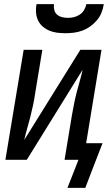

<svg xmlns="http://www.w3.org/2000/svg" viewBox="-20 -770 540 925"><path d="M295 -610Q275 -610 255 -612.5Q235 -615 217.5 -622.5Q200 -630 185.5 -642.5Q171 -655 163 -672.5Q155 -690 153.5 -710Q152 -730 156 -750H240Q238 -736 241.5 -722Q245 -708 255 -699.5Q265 -691 279 -687.5Q293 -684 307 -684Q322 -684 336.5 -687.5Q351 -691 364 -699.5Q377 -708 385 -721.5Q393 -735 396 -750H480Q477 -729 469 -709Q461 -689 447 -672.5Q433 -656 415 -643Q397 -630 376.5 -622.5Q356 -615 335.5 -612.5Q315 -610 295 -610ZM305 135 358 0H291L326 -212Q331 -240 336.5 -268Q342 -296 349 -323.5Q356 -351 364 -378.5Q372 -406 378 -434L109 0H6L94 -530H184L149 -318Q145 -290 139 -262Q133 -234 126 -206.5Q119 -179 111 -151.5Q103 -124 97 -96L367 -530H469L395 -80H474L432 28L391 135Z"/></svg>

Font: Iosevka Curly Medium Oblique
Style: Regular
Weight: 500
Italic angle: -9°
Monospace: yes
Designer: Belleve Invis
Foundry: Belleve Invis
Version: Version 11.1.0; ttfautohint (v1.8.3)